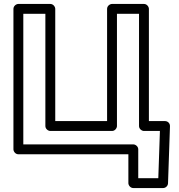

<svg xmlns="http://www.w3.org/2000/svg" viewBox="-20 -756 908 972"><path d="M98 -686H209.7V-118C209.7 -102.9 224 -93 234.7 -93H547.1C562.2 -93 572.1 -107.3 572.1 -118V-686H683.8V-118C683.8 -102.9 698.1 -93 708.8 -93H789.6L781.4 146H679.9V0C679.9 -15.1 665.6 -25 654.9 -25H98ZM73 -736C62.3 -736 48 -726.1 48 -711V0C48 10.7 57.9 25 73 25H629.9V171C629.9 181.7 639.8 196 654.9 196H805.6C818.4 196 830.1 185.4 830.6 171.9L840.5 -117.1C841 -132.3 828.7 -143 815.5 -143H733.8V-711C733.8 -721.7 723.9 -736 708.8 -736H547.1C536.4 -736 522.1 -726.1 522.1 -711V-143H259.7V-711C259.7 -721.7 249.8 -736 234.7 -736Z"/></svg>

Font: Asimov
Style: WidOu
Weight: 500
Designer: Google
Version: Version 2.000980; 2014